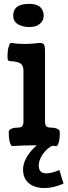

<svg xmlns="http://www.w3.org/2000/svg" viewBox="-20 -747 347 987"><path d="M285.2 127 306.6 196.8Q253.9 219.7 209 219.7Q158.7 219.7 128.7 195.3Q98.6 170.9 98.6 124.5Q98.6 78.6 138.9 30.3Q179.2 -18.1 251.5 -48.3V0.5Q219.2 16.6 199.2 46.9Q179.2 77.1 179.2 103.5Q179.2 144 216.8 144Q247.1 144 285.2 127ZM130.9 -607.9Q119.1 -607.9 106.9 -610.1Q94.7 -612.3 80.3 -618.2Q65.9 -624 56.9 -636.7Q47.9 -649.4 47.9 -667Q47.9 -727.1 128.9 -727.1Q151.9 -727.1 167.7 -721.2Q183.6 -715.3 191.2 -705.6Q198.7 -695.8 201.7 -686.5Q204.6 -677.2 204.6 -666.5Q204.6 -644.5 190.9 -630.4Q177.2 -616.2 161.9 -612.1Q146.5 -607.9 130.9 -607.9ZM211.4 -478.5V-122.6Q211.4 -115.2 212.2 -111.1Q212.9 -106.9 215.6 -101.6Q218.3 -96.2 225.1 -93.5Q231.9 -90.8 242.7 -90.8Q261.2 -90.8 274.4 -85Q287.6 -79.1 287.6 -67.4Q287.6 -10.3 271.5 3.9Q227.5 0 164.1 0Q98.1 0 41 3.9Q24.9 -10.7 24.9 -67.4Q24.9 -79.1 38.1 -85Q51.3 -90.8 69.8 -90.8Q88.9 -90.8 94.7 -98.9Q100.6 -106.9 100.6 -121.6V-383.8Q100.6 -409.7 85.7 -420.4Q70.8 -431.2 28.3 -433.1Q22 -434.6 20.3 -439.5Q18.6 -444.3 18.6 -460.4Q18.6 -485.4 23.9 -504.4Q29.3 -523.4 34.7 -526.4Q72.3 -521 107.4 -521Q130.9 -521 156.7 -523.7Q182.6 -526.4 184.1 -526.4Q201.2 -526.4 206.3 -517.8Q211.4 -509.3 211.4 -478.5Z"/></svg>

Font: Coustard
Style: Regular
Weight: 400
Foundry: vernon adams
Version: Version 1.001